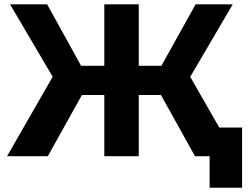

<svg xmlns="http://www.w3.org/2000/svg" viewBox="-20 -720 1151 885"><path d="M878.7 0 691.3 -337.1 828.3 -415.7 1066.4 0ZM12.6 0 251.1 -415.7 388.2 -337.1 200.4 0ZM242.9 -332.2 26.3 -700H197.4L390.6 -350ZM289 -282V-416.7H508.3V-282ZM460.8 0V-700H619.6V0ZM572.1 -282V-416.7H790.1V-282ZM837.1 -332.2 686.7 -350 881.6 -700H1052.8ZM946.3 145.4V-37.7L983.4 0H878.7V-132.3H1095.9V145.4Z"/></svg>

Font: Montserrat Alternates Thin
Style: Regular
Weight: 100
Designer: Julieta Ulanovsky
Foundry: Julieta Ulanovsky
Version: Version 9.000